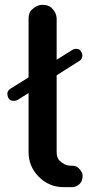

<svg xmlns="http://www.w3.org/2000/svg" viewBox="-20 -771 371 791"><path d="M213.4 -524.9 277.3 -564.9Q284.2 -569.8 295.4 -569.8Q306.6 -569.8 313 -560.5Q319.3 -551.3 319.3 -543.9Q319.3 -526.9 306.2 -519.5L213.4 -460.9V-145.5Q213.4 -120.6 225.6 -108.9Q247.1 -88.4 271 -88.4H275.9Q293.9 -88.4 303.7 -78.6Q320.3 -62 320.3 -48.3Q320.3 -34.7 316.9 -26.6Q313.5 -18.6 307.6 -12.7Q293.9 0 275.9 0H242.2Q182.6 0 140.1 -42.5Q97.7 -85 97.7 -144.5V-387.7L54.2 -360.4Q46.4 -355.5 38.6 -355.5Q21.5 -355.5 15.9 -365Q10.3 -374.5 10.3 -385.7Q10.3 -397 23.9 -406.2L97.7 -452.1V-693.4Q97.7 -717.8 109.9 -730Q130.9 -751 155.3 -751Q180.2 -751 192.4 -738.8Q213.4 -717.8 213.4 -693.4Z"/></svg>

Font: Supermercado
Style: Regular
Weight: 400
Designer: James Grieshaber
Foundry: James Grieshaber
Version: Version 1.002